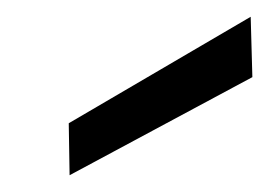

<svg xmlns="http://www.w3.org/2000/svg" viewBox="-20 -752 321 229"><path d="M63 -543 62 -605 279 -732 281 -660Z"/></svg>

Font: DM Sans 16pt
Style: Italic
Weight: 400
Italic angle: -10°
Version: Version 4.004;gftools[0.9.30]